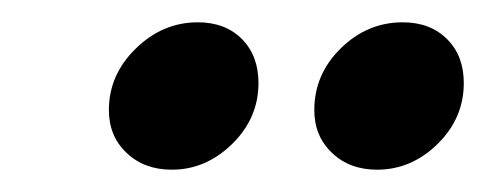

<svg xmlns="http://www.w3.org/2000/svg" viewBox="-20 -773 438 173"><path d="M134.8 -620.1Q109.9 -620.1 94 -635.3Q78.1 -650.4 78.1 -673.8Q78.1 -705.6 102.3 -729.2Q126.5 -752.9 158.2 -752.9Q183.1 -752.9 198 -737.8Q212.9 -722.7 212.9 -698.2Q212.9 -666.5 189.2 -643.3Q165.5 -620.1 134.8 -620.1ZM319.8 -620.1Q294.9 -620.1 279.1 -635.3Q263.2 -650.4 263.2 -673.8Q263.2 -706.1 287.1 -729.5Q311 -752.9 342.8 -752.9Q367.7 -752.9 382.8 -737.8Q397.9 -722.7 397.9 -698.2Q397.9 -666.5 374.3 -643.3Q350.6 -620.1 319.8 -620.1Z"/></svg>

Font: SVN-Poppins SemiBold
Style: Italic
Weight: 600
Italic angle: -10°
Designer: Ninad Kale (Devanagari), Jonny Pinhorn (Latin)
Foundry: Indian Type Foundry
Version: Version 3.002 2017